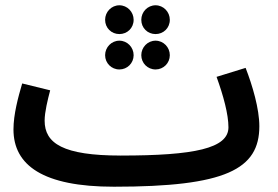

<svg xmlns="http://www.w3.org/2000/svg" viewBox="-20 -686 1052 727"><path d="M432 -557C462 -557 486 -580 486 -611C486 -641 462 -666 432 -666C402 -666 378 -641 378 -611C378 -580 402 -557 432 -557ZM569 -557C599 -557 623 -580 623 -611C623 -641 599 -666 569 -666C539 -666 515 -641 515 -611C515 -580 539 -557 569 -557ZM432 -423C462 -423 486 -447 486 -477C486 -507 462 -532 432 -532C402 -532 378 -507 378 -477C378 -447 402 -423 432 -423ZM569 -423C599 -423 623 -447 623 -477C623 -507 599 -532 569 -532C539 -532 515 -507 515 -477C515 -447 539 -423 569 -423ZM411 21 412 20V21C835 21 962 -45 962 -208C962 -274 936 -362 910 -429L800 -395C826 -323 845 -253 845 -204C845 -124 716 -97 438 -97V-96L437 -97C219 -97 149 -143 149 -229C149 -262 161 -310 170 -344L64 -370C49 -319 31 -253 31 -196C31 -60 143 21 411 21Z"/></svg>

Font: Noto Sans Arabic SemBd
Style: Regular
Weight: 600
Designer: Monotype Design Team, Nadine Chahine, Nizar Qandah and Khaled Hosny
Foundry: Monotype Imaging Inc.
Version: Version 2.012